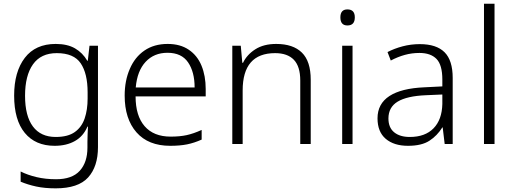

<svg xmlns="http://www.w3.org/2000/svg" viewBox="-20 -780 2786 1040"><path d="M281.7 -542Q344.7 -542 386.2 -518.1Q427.7 -494.1 452.6 -451.2H455.6L464.8 -532.2H510.7V17.1Q510.7 122.1 457.3 181.2Q403.8 240.2 281.7 240.2Q221.7 240.2 175.8 230.2Q129.9 220.2 91.8 204.1V148.9Q129.9 168 178.2 179.4Q226.6 190.9 283.7 190.9Q370.6 190.9 412.1 145Q453.6 99.1 453.6 20V-11.2Q453.6 -32.2 454.6 -53.2Q455.6 -74.2 456.5 -94.2H453.6Q431.6 -42 385.7 -16.1Q339.8 9.8 275.9 9.8Q171.9 9.8 114.3 -60.1Q56.6 -129.9 56.6 -262.2Q56.6 -391.1 114.3 -466.6Q171.9 -542 281.7 -542ZM287.6 -492.2Q201.7 -492.2 158.7 -431.6Q115.7 -371.1 115.7 -261.2Q115.7 -151.9 158.2 -95Q200.7 -38.1 281.7 -38.1Q348.1 -38.1 385.3 -64.9Q422.9 -91.8 438.7 -138.9Q454.6 -186 454.6 -246.1V-279.8Q454.6 -381.8 417.2 -437Q379.9 -492.2 287.6 -492.2Z M888.2 -542Q956.5 -542 1002.4 -510.7Q1048.8 -479.5 1071.5 -424.3Q1094.2 -369.1 1094.2 -297.9V-257.8H714.4Q714.4 -152.8 763.4 -96.4Q812.5 -40 904.3 -40Q954.1 -40 991.2 -48.1Q1028.3 -56.2 1072.3 -76.2V-23.9Q1032.2 -5.9 993.2 2Q954.1 9.8 902.3 9.8Q783.2 9.8 719.2 -63.2Q655.3 -136.2 655.3 -262.2Q655.3 -343.3 683.1 -406.7Q710.4 -470.7 762.5 -506.3Q814.5 -542 888.2 -542ZM887.2 -494.1Q814.5 -494.1 768.8 -445.1Q723.1 -396 715.3 -306.2H1034.2Q1034.2 -390.1 998.8 -442.1Q963.4 -494.1 887.2 -494.1Z M1476.1 -542Q1567.4 -542 1615.2 -495.1Q1663.1 -448.2 1663.1 -348.1V0H1606.4V-344.2Q1606.4 -419.9 1571.8 -456.1Q1537.1 -492.2 1470.2 -492.2Q1294.4 -492.2 1294.4 -290V0H1238.3V-532.2H1284.2L1292.5 -439.9H1296.4Q1317.4 -483.9 1362.8 -512.9Q1408.2 -542 1476.1 -542Z M1861.8 -729Q1901.9 -729 1901.9 -686Q1901.9 -642.1 1861.8 -642.1Q1823.7 -642.1 1823.7 -686Q1823.7 -729 1861.8 -729ZM1833.5 0V-532.2H1889.6V0Z M2253.9 -541Q2343.8 -541 2387.9 -497.1Q2432.1 -453.1 2432.1 -357.9V0H2388.7L2377.9 -89.8H2376Q2348.1 -44.9 2305.9 -17.6Q2263.7 9.8 2189.9 9.8Q2113.8 9.8 2069.3 -28.1Q2024.9 -65.9 2024.9 -139.2Q2024.9 -217.8 2089.4 -259.8Q2153.8 -301.8 2278.8 -307.1L2376 -312V-349.1Q2376 -428.2 2344.5 -460.7Q2313 -493.2 2252 -493.2Q2210.9 -493.2 2172.9 -482.7Q2134.8 -472.2 2096.7 -452.1L2079.1 -498Q2115.7 -517.1 2160.9 -529.1Q2206.1 -541 2253.9 -541ZM2376 -216.8V-268.1L2286.1 -264.2Q2184.1 -259.8 2134 -229.5Q2084 -199.2 2084 -138.2Q2084 -88.9 2115 -63.5Q2146 -38.1 2199.7 -38.1Q2282.7 -38.1 2328.4 -85Q2374 -131.8 2376 -216.8Z M2601.6 -759.8H2658.7V0H2601.6Z"/></svg>

Font: Nokora Light
Style: Regular
Weight: 300
Designer: Danh Hong
Version: Version 8.000; ttfautohint (v1.8.3)